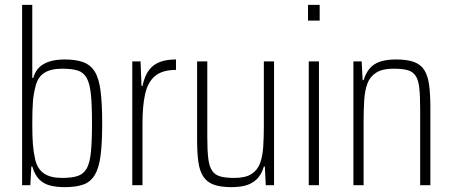

<svg xmlns="http://www.w3.org/2000/svg" viewBox="-20 -763 1862 791"><path d="M246 8Q212 8 185.5 1Q159 -6 141 -24.5Q123 -43 113 -77H109L105 0H71V-743H113V-442H117Q125 -470 142 -486Q159 -502 185 -510Q211 -518 246 -518Q294 -518 324 -506.5Q354 -495 371 -467Q388 -439 394.5 -387Q401 -335 401 -255Q401 -174 394.5 -123Q388 -72 371 -43Q354 -14 324 -3Q294 8 246 8ZM235 -30Q276 -30 300 -38Q324 -46 337 -68.5Q350 -91 354.5 -136Q359 -181 359 -255Q359 -330 354.5 -374.5Q350 -419 337 -442Q324 -465 300 -472.5Q276 -480 235 -480Q189 -480 162 -462.5Q135 -445 126 -406Q118 -376 115.5 -342Q113 -308 113 -255Q113 -202 115.5 -169Q118 -136 125 -106Q134 -67 161 -48.5Q188 -30 235 -30Z M525 0V-510H559L563 -409H567Q576 -451 594 -474.5Q612 -498 639.5 -508Q667 -518 705 -518V-475Q649 -475 619 -450Q589 -425 578 -376Q567 -327 567 -256V0Z M933 8Q888 8 860 -2.5Q832 -13 817 -36.5Q802 -60 797 -97.5Q792 -135 792 -189V-510H834V-198Q834 -144 838 -110.5Q842 -77 854 -59.5Q866 -42 888 -36Q910 -30 945 -30Q991 -30 1016 -46Q1041 -62 1051.5 -91Q1062 -120 1064.5 -159.5Q1067 -199 1067 -246V-510H1109V0H1075L1071 -77H1067Q1060 -51 1044 -31.5Q1028 -12 1001.5 -2Q975 8 933 8Z M1249 -678V-743H1297V-678ZM1252 0V-510H1294V0Z M1436 0V-510H1470L1474 -433H1478Q1486 -459 1501 -478.5Q1516 -498 1543 -508Q1570 -518 1612 -518Q1658 -518 1686 -507.5Q1714 -497 1728.5 -473.5Q1743 -450 1748 -412Q1753 -374 1753 -321V0H1711V-312Q1711 -367 1707.5 -400Q1704 -433 1692.5 -450.5Q1681 -468 1659 -474Q1637 -480 1600 -480Q1555 -480 1529.5 -463.5Q1504 -447 1493.5 -418.5Q1483 -390 1480.5 -350.5Q1478 -311 1478 -264V0Z"/></svg>

Font: Saira Condensed ExtraLight
Style: Regular
Weight: 250
Width: 3
Designer: Hector Gatti with collaboration of the Omnibus-Type team
Foundry: Omnibus-Type
Version: Version 1.101